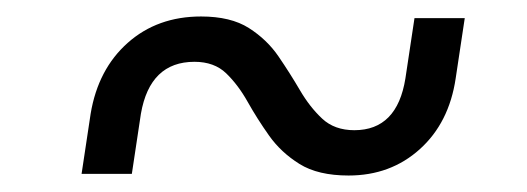

<svg xmlns="http://www.w3.org/2000/svg" viewBox="-20 -469 640 233"><path d="M79 -258 90 -331Q99 -385 135 -417Q171 -449 224 -449Q260 -449 282 -435Q304 -421 318 -400.5Q332 -380 344 -359.5Q356 -339 371 -325Q386 -311 410 -311Q462 -311 472 -374L483 -447H544L533 -374Q525 -320 489.5 -288Q454 -256 403 -256Q366 -256 343.5 -270Q321 -284 306.5 -304.5Q292 -325 280.5 -345.5Q269 -366 254.5 -380Q240 -394 216 -394Q162 -394 151 -331L140 -258Z"/></svg>

Font: NKDuy Mono ExtraLight
Style: Italic
Weight: 200
Italic angle: -9°
Monospace: yes
Designer: NKDuy
Foundry: NKDuy
Version: Version 2.251; ttfautohint (v1.8.4.7-5d5b)